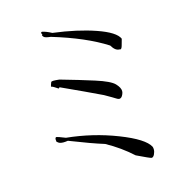

<svg xmlns="http://www.w3.org/2000/svg" viewBox="-105 -809 874 905"><g transform="rotate(-15 332.0 -357.0)"><path d="M525 -3Q533 -3 539 -15Q545 -27 545 -39Q545 -45 543 -52Q521 -95 404 -140.5Q287 -186 159 -199Q121 -214 117 -214Q110 -214 110 -203L111 -195H110Q110 -193 118 -187Q126 -181 143 -181Q152 -181 164 -183Q271 -141 330 -123Q399 -85 455 -34Q519 -3 525 -3ZM450 -311Q461 -311 468 -327Q472 -335 472 -343Q472 -360 452.5 -380.5Q433 -401 362.5 -423.5Q292 -446 200 -472Q182 -474 172 -474Q162 -474 160 -470.5Q158 -467 155 -457L154 -448L156 -449Q161 -449 186 -432Q190 -434 191 -437Q307 -384 384 -347Q428 -322 436 -316.5Q444 -311 450 -311ZM515 -535Q521 -535 525.5 -551.5Q530 -568 534 -582Q519 -617 431 -647.5Q343 -678 225 -693Q199 -707 179 -711Q174 -710 174 -707Q174 -703 178 -697Q175 -697 175 -695Q175 -692 180.5 -686Q186 -680 213 -677Q373 -629 473 -565Q490 -536 510 -536Z"/></g></svg>

Font: Xiaobo Songti 小帛宋体
Style: Regular
Weight: 400
Version: Version 1.501;March 17, 2024;FontCreator 14.0.0.2814 64-bit